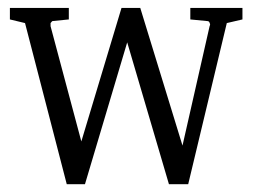

<svg xmlns="http://www.w3.org/2000/svg" viewBox="-20 -459 651 491"><path d="M461.3 12H412L305.3 -350.7L197.3 12H150.7L44 -400L5.3 -409.3V-438.7H156V-409.3L116 -405.3Q113.3 -405.3 112.7 -404Q112 -402.7 109.3 -400V-392L188 -97.3L290.7 -438.7H338.7L446.7 -86.7L516 -392Q517.3 -394.7 517.3 -396.7Q517.3 -398.7 516 -400Q516 -405.3 508 -405.3L466.7 -409.3V-438.7H600V-409.3L560 -400Z"/></svg>

Font: Peddana
Style: Regular
Weight: 400
Designer: Appaji Ambarisha Darbha
Foundry: Appaji Ambarisha Darbha
Version: Version 1.0.4; ttfautohint (v1.2.25-373a) -l 7 -r 28 -G 50 -